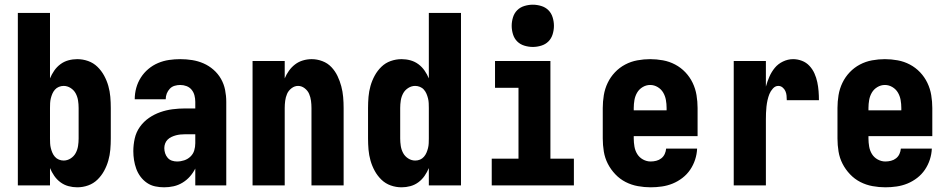

<svg xmlns="http://www.w3.org/2000/svg" viewBox="-20 -790 4040 818"><path d="M309 8Q290 8 271.5 3Q253 -2 237.5 -13.5Q222 -25 211 -41Q200 -57 193 -74V0H56V-735H193V-456Q200 -473 211 -489Q222 -505 237.5 -516.5Q253 -528 271.5 -533Q290 -538 309 -538Q333 -538 355.5 -530Q378 -522 395 -505.5Q412 -489 423.5 -468Q435 -447 441.5 -424Q448 -401 450 -377.5Q452 -354 452 -330V-200Q452 -176 450 -152.5Q448 -129 441.5 -106Q435 -83 423.5 -62Q412 -41 395 -24.5Q378 -8 355.5 0Q333 8 309 8ZM251 -106Q267 -106 281 -115Q295 -124 302.5 -138Q310 -152 312.5 -168Q315 -184 315 -200V-330Q315 -346 312.5 -362Q310 -378 302.5 -392Q295 -406 281 -415Q267 -424 251 -424Q241 -424 231 -420Q221 -416 214 -408Q207 -400 203 -390.5Q199 -381 196.5 -371Q194 -361 193.5 -350.5Q193 -340 193 -330V-200Q193 -190 193.5 -179.5Q194 -169 196.5 -159Q199 -149 203 -139.5Q207 -130 214 -122Q221 -114 231 -110Q241 -106 251 -106Z M679 8Q660 8 641 4Q622 0 606 -11Q590 -22 578.5 -37.5Q567 -53 560.5 -71Q554 -89 551 -108Q548 -127 548 -146Q548 -173 554 -200Q560 -227 576 -249.5Q592 -272 614.5 -287.5Q637 -303 662.5 -312Q688 -321 715 -324.5Q742 -328 769 -328H812V-356Q812 -370 808.5 -383.5Q805 -397 796.5 -407.5Q788 -418 775 -423Q762 -428 748 -428Q736 -428 724 -424.5Q712 -421 703.5 -412Q695 -403 690.5 -391.5Q686 -380 686 -367H554Q554 -392 560.5 -415.5Q567 -439 580 -459.5Q593 -480 612 -496Q631 -512 653.5 -521.5Q676 -531 700 -534.5Q724 -538 748 -538Q774 -538 799 -534Q824 -530 847 -520Q870 -510 889.5 -493Q909 -476 921.5 -454Q934 -432 939 -407Q944 -382 944 -356V0H812V-72Q803 -54 789.5 -38.5Q776 -23 758 -12Q740 -1 720 3.5Q700 8 679 8ZM734 -102Q750 -102 765 -107Q780 -112 791.5 -123Q803 -134 807.5 -149Q812 -164 812 -180V-218H769Q759 -218 749 -217Q739 -216 729.5 -213.5Q720 -211 710.5 -206.5Q701 -202 694 -195Q687 -188 683.5 -178.5Q680 -169 680 -159Q680 -148 683.5 -137Q687 -126 694.5 -117.5Q702 -109 712.5 -105.5Q723 -102 734 -102Z M1056 0V-530H1193V-456Q1200 -473 1211 -488.5Q1222 -504 1237 -515.5Q1252 -527 1270.5 -532.5Q1289 -538 1308 -538Q1331 -538 1353.5 -529.5Q1376 -521 1392 -504Q1408 -487 1418 -466Q1428 -445 1434 -422.5Q1440 -400 1442 -376.5Q1444 -353 1444 -330V0H1307V-330Q1307 -345 1305 -360.5Q1303 -376 1297 -390Q1291 -404 1278 -414Q1265 -424 1250 -424Q1235 -424 1222 -414Q1209 -404 1203 -390Q1197 -376 1195 -360.5Q1193 -345 1193 -330V0Z M1691 8Q1667 8 1644.5 0Q1622 -8 1605 -24.5Q1588 -41 1576.5 -62Q1565 -83 1558.5 -106Q1552 -129 1550 -152.5Q1548 -176 1548 -200V-330Q1548 -354 1550 -377.5Q1552 -401 1558.5 -424Q1565 -447 1576.5 -468Q1588 -489 1605 -505.5Q1622 -522 1644.5 -530Q1667 -538 1691 -538Q1710 -538 1728.5 -533Q1747 -528 1762.5 -516.5Q1778 -505 1789 -489Q1800 -473 1807 -456V-735H1944V0H1807V-74Q1800 -57 1789 -41Q1778 -25 1762.5 -13.5Q1747 -2 1728.5 3Q1710 8 1691 8ZM1749 -106Q1749 -106 1749 -106Q1749 -106 1749 -106Q1760 -106 1769.5 -110Q1779 -114 1786 -122Q1793 -130 1797 -139.5Q1801 -149 1803.5 -159Q1806 -169 1806.5 -179.5Q1807 -190 1807 -200V-330Q1807 -340 1806.5 -350.5Q1806 -361 1803.5 -371Q1801 -381 1797 -390.5Q1793 -400 1786 -408Q1779 -416 1769 -420Q1759 -424 1749 -424Q1733 -424 1719 -415Q1705 -406 1697.5 -392Q1690 -378 1687.5 -362Q1685 -346 1685 -330V-200Q1685 -184 1687.5 -168Q1690 -152 1697.5 -138Q1705 -124 1719 -115Q1733 -106 1749 -106Z M2075 0V-114H2189V-416H2089V-530H2325V-114H2425V0ZM2250 -590Q2232 -590 2214 -595.5Q2196 -601 2183.5 -613.5Q2171 -626 2165.5 -644Q2160 -662 2160 -680Q2160 -698 2165.5 -716Q2171 -734 2183.5 -746.5Q2196 -759 2214 -764.5Q2232 -770 2250 -770Q2268 -770 2286 -764.5Q2304 -759 2316.5 -746.5Q2329 -734 2334.5 -716Q2340 -698 2340 -680Q2340 -662 2334.5 -644Q2329 -626 2316.5 -613.5Q2304 -601 2286 -595.5Q2268 -590 2250 -590Z M2752 8Q2725 8 2697.5 3Q2670 -2 2645.5 -14.5Q2621 -27 2601.5 -47.5Q2582 -68 2569.5 -92.5Q2557 -117 2552.5 -144.5Q2548 -172 2548 -200V-330Q2548 -357 2552.5 -384.5Q2557 -412 2569 -437Q2581 -462 2600 -482Q2619 -502 2643.5 -515Q2668 -528 2695.5 -533Q2723 -538 2750 -538Q2777 -538 2804.5 -533Q2832 -528 2856.5 -515Q2881 -502 2900 -482Q2919 -462 2931 -437Q2943 -412 2947.5 -384.5Q2952 -357 2952 -330V-210H2680V-200Q2680 -183 2683 -165.5Q2686 -148 2695 -133.5Q2704 -119 2719.5 -110.5Q2735 -102 2752 -102Q2764 -102 2776 -105Q2788 -108 2797.5 -115.5Q2807 -123 2812 -134Q2817 -145 2818 -157H2950Q2949 -133 2941.5 -110Q2934 -87 2920.5 -67Q2907 -47 2887.5 -32Q2868 -17 2846 -8Q2824 1 2800 4.5Q2776 8 2752 8ZM2680 -320H2820V-330Q2820 -347 2817 -364Q2814 -381 2805.5 -395.5Q2797 -410 2782 -419Q2767 -428 2750 -428Q2733 -428 2718 -419Q2703 -410 2694.5 -395.5Q2686 -381 2683 -364Q2680 -347 2680 -330Z M3106 0V-530H3243V-421Q3249 -443 3258 -463.5Q3267 -484 3281 -501Q3295 -518 3316 -528Q3337 -538 3359 -538Q3378 -538 3396.5 -531Q3415 -524 3428.5 -509.5Q3442 -495 3450 -477Q3458 -459 3462 -440Q3466 -421 3467.5 -401.5Q3469 -382 3469 -363H3332Q3332 -373 3331 -383Q3330 -393 3326 -402Q3322 -411 3314 -417.5Q3306 -424 3296 -424Q3283 -424 3273 -413Q3263 -402 3258 -389.5Q3253 -377 3250 -363.5Q3247 -350 3245.5 -336Q3244 -322 3243.5 -308.5Q3243 -295 3243 -281V0Z M3752 8Q3725 8 3697.5 3Q3670 -2 3645.5 -14.5Q3621 -27 3601.5 -47.5Q3582 -68 3569.5 -92.5Q3557 -117 3552.5 -144.5Q3548 -172 3548 -200V-330Q3548 -357 3552.5 -384.5Q3557 -412 3569 -437Q3581 -462 3600 -482Q3619 -502 3643.5 -515Q3668 -528 3695.5 -533Q3723 -538 3750 -538Q3777 -538 3804.5 -533Q3832 -528 3856.5 -515Q3881 -502 3900 -482Q3919 -462 3931 -437Q3943 -412 3947.5 -384.5Q3952 -357 3952 -330V-210H3680V-200Q3680 -183 3683 -165.5Q3686 -148 3695 -133.5Q3704 -119 3719.5 -110.5Q3735 -102 3752 -102Q3764 -102 3776 -105Q3788 -108 3797.5 -115.5Q3807 -123 3812 -134Q3817 -145 3818 -157H3950Q3949 -133 3941.5 -110Q3934 -87 3920.5 -67Q3907 -47 3887.5 -32Q3868 -17 3846 -8Q3824 1 3800 4.5Q3776 8 3752 8ZM3680 -320H3820V-330Q3820 -347 3817 -364Q3814 -381 3805.5 -395.5Q3797 -410 3782 -419Q3767 -428 3750 -428Q3733 -428 3718 -419Q3703 -410 3694.5 -395.5Q3686 -381 3683 -364Q3680 -347 3680 -330Z"/></svg>

Font: iosevka_custom_sans_ss08 Heavy
Style: Regular
Weight: 900
Designer: Belleve Invis
Foundry: Belleve Invis
Version: Version 10.3.0; ttfautohint (v1.8.3)